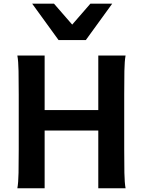

<svg xmlns="http://www.w3.org/2000/svg" viewBox="-20 -1011 780 1031"><path d="M654.3 -712.9Q648.9 -683.6 647.9 -629.6Q647 -575.7 647 -502.9V-210Q647 -137.2 647.9 -83.3Q648.9 -29.3 654.3 0H507.8V-310.1H219.7V0H73.2Q78.6 -29.3 79.6 -83.3Q80.6 -137.2 80.6 -210V-502.9Q80.6 -575.7 79.6 -629.6Q78.6 -683.6 73.2 -712.9H219.7V-419.9H507.8V-712.9ZM582.5 -991.2 440.9 -795.9H294.4L152.8 -991.2H270L367.7 -878.9L465.3 -991.2Z"/></svg>

Font: Andika New Basic
Style: Bold
Weight: 700
Designer: Victor Gaultney, Annie Olsen, Pablo Ugerman
Foundry: SIL International
Version: Version 5.500; ttfautohint (v1.8.3)